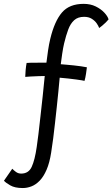

<svg xmlns="http://www.w3.org/2000/svg" viewBox="-48 -712 568 970"><path d="M374.5 -692.5Q409 -692.5 435.5 -679.5Q462 -666.5 479 -648.2Q496 -630 500.5 -614Q495 -607 486 -598.2Q477 -589.5 468 -582Q459 -574.5 453 -570.5Q449.5 -581 440.5 -594Q431.5 -607 415.8 -617Q400 -627 377 -627Q345.5 -627 326.8 -610Q308 -593 296.8 -563Q285.5 -533 276 -493Q271 -472 266.2 -440.2Q261.5 -408.5 259 -387.5Q271 -386.5 288.8 -385Q306.5 -383.5 325.5 -381.5Q344.5 -379.5 361.8 -377Q379 -374.5 391 -372Q389.5 -358.5 386.5 -338.8Q383.5 -319 379 -303.5Q372.5 -305.5 336.2 -310.5Q300 -315.5 253.5 -319.5Q250.5 -286 246.8 -248.5Q243 -211 238.8 -171Q234.5 -131 230 -91Q225.5 -51 220.8 -13.2Q216 24.5 210.5 58.5Q202.5 110.5 187.5 145.2Q172.5 180 152.8 200.5Q133 221 111 229.5Q89 238 67 238Q27 238 3.8 224.5Q-19.5 211 -28 201L14 140.5Q21 148 32.5 156.5Q44 165 59 165Q96.5 165 112.2 130.8Q128 96.5 137.5 30.5Q141.5 5.5 146.2 -34.8Q151 -75 156.5 -124.8Q162 -174.5 167.8 -227Q173.5 -279.5 178 -328Q164.5 -328 144.8 -327.2Q125 -326.5 106.8 -325.5Q88.5 -324.5 79.5 -323.5Q79.5 -335.5 81.5 -357.5Q83.5 -379.5 86.5 -394Q93.5 -395 107.8 -395Q122 -395 138.2 -395.2Q154.5 -395.5 168 -395.5Q181.5 -395.5 186.5 -395.5Q190 -425.5 194.8 -457.2Q199.5 -489 206 -516Q227.5 -605 265 -648.8Q302.5 -692.5 374.5 -692.5Z"/></svg>

Font: Grandstander Thin Light
Style: Regular
Weight: 300
Version: Version 1.200